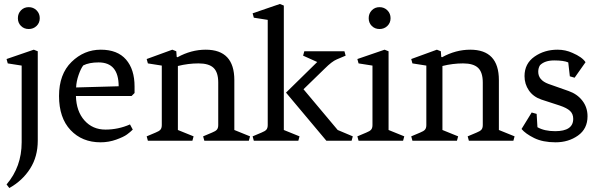

<svg xmlns="http://www.w3.org/2000/svg" viewBox="-20 -708 3013 966"><path d="M170 0Q170 80 131.5 140.5Q93 201 27 238L13 220Q89 131 89 8V-378L19 -389L13 -411L150 -458L170 -450ZM124.5 -562Q101 -562 85.5 -577.5Q70 -593 70 -616.5Q70 -640 85.5 -656Q101 -672 124.5 -672Q148 -672 164 -656Q180 -640 180 -616.5Q180 -593 164 -577.5Q148 -562 124.5 -562Z M657 -273V-240L642 -225H362Q364 -148 405 -102Q446 -56 510.5 -56Q575 -56 634 -82L648 -56Q636 -44 619 -31.5Q602 -19 564.5 -5.5Q527 8 486 8Q393 8 335 -53.5Q277 -115 277 -225Q277 -335 340 -396.5Q403 -458 487 -458Q571 -458 614 -408.5Q657 -359 657 -273ZM476 -394Q429 -394 399 -379Q387 -364 375.5 -331Q364 -298 363 -268L577 -274Q577 -394 476 -394Z M1078 -293Q1078 -344 1054.5 -366.5Q1031 -389 979 -389Q927 -389 875 -376V-54L954 -22L948 0H724L718 -22L763 -41Q781 -48 787.5 -56Q794 -64 794 -79V-378L724 -389L718 -411L847 -458L867 -450L869 -422L873 -420Q942 -458 1015 -458Q1159 -458 1159 -305V-54L1238 -22L1232 0H1008L1002 -22L1047 -41Q1065 -48 1071.5 -56Q1078 -64 1078 -79Z M1622 0 1419 -242 1576 -396 1505 -428 1511 -450H1713L1719 -428L1674 -409Q1650 -399 1614 -363L1507 -259L1679 -54L1755 -22L1749 0ZM1327 -79V-608L1257 -619L1251 -641L1388 -688L1408 -680V-54L1487 -22L1481 0H1257L1251 -22L1296 -41Q1314 -48 1320.5 -56Q1327 -64 1327 -79Z M1854 -79V-378L1784 -389L1778 -411L1915 -458L1935 -450V-54L2014 -22L2008 0H1784L1778 -22L1823 -41Q1841 -48 1847.5 -56Q1854 -64 1854 -79ZM1889.5 -562Q1866 -562 1850.5 -577.5Q1835 -593 1835 -616.5Q1835 -640 1850.5 -656Q1866 -672 1889.5 -672Q1913 -672 1929 -656Q1945 -640 1945 -616.5Q1945 -593 1929 -577.5Q1913 -562 1889.5 -562Z M2409 -293Q2409 -344 2385.5 -366.5Q2362 -389 2310 -389Q2258 -389 2206 -376V-54L2285 -22L2279 0H2055L2049 -22L2094 -41Q2112 -48 2118.5 -56Q2125 -64 2125 -79V-378L2055 -389L2049 -411L2178 -458L2198 -450L2200 -422L2204 -420Q2273 -458 2346 -458Q2490 -458 2490 -305V-54L2569 -22L2563 0H2339L2333 -22L2378 -41Q2396 -48 2402.5 -56Q2409 -64 2409 -79Z M2839 -394Q2816 -404 2768.5 -404Q2721 -404 2697 -380Q2688 -366 2688 -347Q2688 -305 2739 -286L2841 -250Q2884 -235 2910 -201.5Q2936 -168 2936 -123Q2936 -60 2888 -26Q2840 8 2775.5 8Q2711 8 2667.5 -13.5Q2624 -35 2604 -59L2655 -142L2680 -135L2684 -68Q2719 -48 2773 -48Q2864 -48 2864 -110Q2864 -135 2848 -150Q2832 -165 2796 -177L2704 -207Q2663 -221 2641 -253Q2619 -285 2619 -325Q2619 -388 2669 -423Q2719 -458 2785 -458Q2825 -458 2860 -442Q2909 -421 2926 -395L2871 -317L2847 -324Z"/></svg>

Font: Fenix
Style: Regular
Weight: 400
Designer: Fernando Diaz
Foundry: Fernando Diaz
Version: 004.301